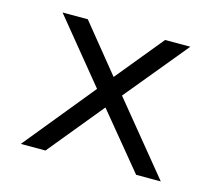

<svg xmlns="http://www.w3.org/2000/svg" viewBox="-76 -575 758 669"><g transform="rotate(15 302.5 -240.0)"><path d="M257 -254 72 -480H163L302 -309L442 -480H533L347 -254L555 0H466L302 -199L139 0H50Z"/></g></svg>

Font: Prompt Light
Style: Regular
Weight: 300
Designer: Katatrad Team
Foundry: CadsonDemak
Version: Version 1.001